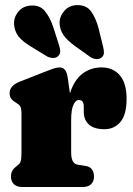

<svg xmlns="http://www.w3.org/2000/svg" viewBox="-20 -749 534 769"><path d="M252.5 -429.5 260 -375Q277 -428.5 310.2 -453.8Q343.5 -479 386.5 -479Q433 -479 460 -447.2Q487 -415.5 487 -353Q487 -290 462.5 -260.8Q438 -231.5 398.5 -231.5Q357 -231.5 336.2 -250.2Q315.5 -269 315.5 -301.5V-322.5Q315.5 -348.5 296 -348.5Q282.5 -348.5 273.8 -328.5Q265 -308.5 265 -268.5V-138Q265 -93.5 291 -89.5L322 -84.5Q340.5 -82 348.5 -70.2Q356.5 -58.5 356.5 -42Q356.5 -22.5 344.8 -11.2Q333 0 311.5 0H68.5Q48 0 36 -11Q24 -22 24 -42Q24 -56.5 30 -66.2Q36 -76 47.5 -84.5L53.5 -89.5Q60 -94.5 63 -103.8Q66 -113 66 -138V-292.5Q66 -313.5 61.5 -321.8Q57 -330 48 -335L42 -339Q30.5 -346 24.5 -354.2Q18.5 -362.5 18.5 -376Q18.5 -405.5 58 -421.5L158.5 -461Q179.5 -469.5 194 -474.2Q208.5 -479 219 -479Q232.5 -479 240.8 -468.5Q249 -458 252.5 -429.5ZM375 -635 392.5 -563.5Q396.5 -549.5 396.2 -537.8Q396 -526 386.5 -518.5Q377 -511 364 -512.5Q351 -514 340 -522L280.5 -564.5Q248 -588 234 -608.8Q220 -629.5 218.5 -656.5Q218.5 -684 238 -706Q257.5 -728 289.5 -728.5Q326.5 -729 345.2 -702.8Q364 -676.5 375 -635ZM193.5 -640 216 -569.5Q220.5 -556 221.2 -544.5Q222 -533 212.5 -524Q204 -516 191 -516.8Q178 -517.5 166 -524.5L104 -562.5Q69.5 -583.5 54.2 -603Q39 -622.5 36.5 -650Q34 -677 52 -700.5Q70 -724 101.5 -726.5Q138.5 -730 159.2 -705.2Q180 -680.5 193.5 -640Z"/></svg>

Font: Fraunces 72pt SuperSoft Black
Style: Regular
Weight: 900
Version: Version 1.000;[0bf87f6ff]